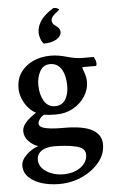

<svg xmlns="http://www.w3.org/2000/svg" viewBox="-59 -707 585 965"><g transform="rotate(-5 233.0 -225.0)"><path d="M201.2 216.8Q154.3 216.8 113.8 204.6Q73.2 192.4 48.3 168Q23.4 143.6 23.4 109.4Q23.4 81.1 51.3 54.7Q79.1 28.3 111.3 17.6Q85.9 9.8 64.5 -12.2Q43 -34.2 43 -63.5Q43 -104.5 115.2 -150.4Q96.7 -159.2 78.6 -179.2Q60.5 -199.2 49.3 -226.1Q38.1 -252.9 38.1 -280.3Q38.1 -327.1 61.5 -360.4Q85 -393.6 124.5 -411.6Q164.1 -429.7 212.9 -429.7Q250 -429.7 293.9 -417Q337.9 -404.3 372.1 -404.3H427.7Q429.7 -404.3 434.6 -391.6Q439.5 -378.9 439.5 -372.1Q439.5 -358.4 433.6 -358.4H370.1Q366.2 -358.4 366.2 -355.5L375 -330.1Q383.8 -305.7 383.8 -283.2Q383.8 -245.1 361.8 -210.4Q339.8 -175.8 301.8 -154.3Q263.7 -132.8 214.8 -132.8Q197.3 -132.8 182.1 -133.8Q167 -134.8 154.3 -136.7Q142.6 -131.8 132.8 -118.7Q123 -105.5 123 -94.7Q123 -81.1 140.6 -74.2Q158.2 -67.4 185.1 -64.9Q211.9 -62.5 237.3 -62.5H248Q345.7 -62.5 391.1 -37.1Q436.5 -11.7 436.5 36.1Q437.5 85 404.3 126Q371.1 167 317.4 191.9Q263.7 216.8 201.2 216.8ZM212.9 -174.8Q249 -174.8 266.1 -202.6Q283.2 -230.5 283.2 -271.5Q283.2 -323.2 263.7 -355.5Q244.1 -387.7 207 -387.7Q171.9 -387.7 155.3 -357.4Q138.7 -327.1 138.7 -288.1Q138.7 -240.2 158.2 -207.5Q177.7 -174.8 212.9 -174.8ZM223.6 169.9Q278.3 169.9 313 144.5Q347.7 119.1 347.7 81.1Q347.7 46.9 298.8 36.1Q274.4 30.3 244.1 27.8Q213.9 25.4 188.5 25.4Q172.9 25.4 152.8 30.3Q132.8 35.2 118.2 48.8Q103.5 62.5 103.5 87.9Q103.5 111.3 120.6 129.9Q137.7 148.4 165.5 159.2Q193.4 169.9 223.6 169.9ZM184.6 -493.2Q175.8 -501 169.4 -518.1Q163.1 -535.2 163.1 -549.8Q163.1 -616.2 248 -667H252.9Q259.8 -667 268.1 -663.1Q276.4 -659.2 276.4 -656.2Q276.4 -655.3 265.6 -647.5Q254.9 -639.6 244.1 -628.4Q233.4 -617.2 233.4 -604.5Q233.4 -588.9 253.9 -575.2Q273.4 -561.5 273.4 -544.9Q273.4 -522.5 248.5 -507.8Q223.6 -493.2 184.6 -493.2Z"/></g></svg>

Font: Crimson Text SemiBold
Style: Regular
Weight: 600
Designer: Sebastian Kosch
Foundry: Sebastian Kosch
Version: Version 1.100; ttfautohint (v1.8.4)